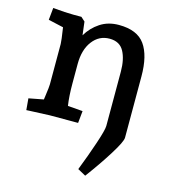

<svg xmlns="http://www.w3.org/2000/svg" viewBox="-110 -593 821 918"><g transform="rotate(15 301.0 -134.0)"><path d="M432 -21V-117V-289Q432 -351 411 -389.5Q390 -428 340 -428Q288 -428 255.5 -385Q223 -342 223 -271V-176Q223 -112 230 -66L304 -60L298 0H157Q110 2 63 4L43 5L38 -52L111 -66L114 -88Q120 -130 120 -143V-343Q120 -358 110 -423L35 -440L41 -500Q105 -494 142 -494H182L202 -476L210 -410Q234 -451 273.5 -477Q313 -503 366 -503Q457 -503 495 -449.5Q533 -396 533 -293V10Q533 30 491 97Q449 164 396 235L356 213Q385 139 408.5 69Q432 -1 432 -21Z"/></g></svg>

Font: Andada Pro SemiBold
Style: Regular
Weight: 600
Designer: Carolina Giovagnoli
Foundry: Huerta Tipografica
Version: Version 3.005